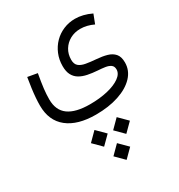

<svg xmlns="http://www.w3.org/2000/svg" viewBox="-223 -547 1185 1274"><g transform="rotate(-30 369.0 90.0)"><path d="M308 517 372 581.2 436.3 517 372 452.9ZM392.6 366.7 456.6 430.8 520.9 366.7 456.6 302.5ZM222.4 366.7 286.4 430.8 350.7 366.7 286.4 302.5ZM666.8 -370.4Q635 -386 603.3 -393.6Q571.7 -401.2 542.4 -401.2Q495.1 -401.2 453.8 -383.7Q412.4 -366.3 381.4 -334.9Q350.5 -303.6 332.8 -261.3Q315.1 -219.1 315.1 -169.5Q315.1 -127.4 329.4 -100.9Q343.7 -74.5 369.2 -59.6Q394.7 -44.7 428.5 -37.9Q462.4 -31 501.5 -28.3Q531.8 -26.5 557.4 -22.7Q583.1 -18.8 598.7 -7.5Q614.3 3.7 614.3 27.7Q614.3 60.5 578.7 86.1Q543.1 111.8 482.6 126.2Q422.2 140.5 347.3 140.5Q238 140.5 183 100.7Q128 60.8 128 -22.4Q128 -60.7 132.9 -103.1Q137.8 -145.4 149.7 -211.9L75.7 -225Q68.7 -183 63.7 -146Q58.8 -109.1 56.4 -77.3Q54 -45.5 54 -18.3Q54 97.5 130.8 158.6Q207.5 219.8 346.9 219.8Q445.8 219.8 522.3 194.4Q598.7 169.1 642.3 123Q685.9 76.9 685.9 15.5Q685.9 -28.8 665.6 -52.1Q645.2 -75.4 610.7 -85Q576.1 -94.7 533.9 -97.8Q488.7 -101.3 455.4 -107.2Q422 -113.1 403.7 -128.8Q385.4 -144.5 385.4 -177.5Q385.4 -221 405.9 -254.3Q426.4 -287.7 461.3 -306.8Q496.3 -325.8 539.3 -325.8Q589.4 -325.8 640.3 -301.5Z"/></g></svg>

Font: Estedad VF
Style: Regular
Weight: 100
Designer: Amin Abedi
Version: Version 7.3